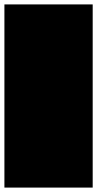

<svg xmlns="http://www.w3.org/2000/svg" viewBox="-20 -850 440 870"><path d="M0 0H400V-830H0ZM0 0Q0 0 0 0Q0 0 0 0Q0 0 0 0Q0 0 0 0Q0 0 0 0Q0 0 0 0H400Q400 0 400 0Q400 0 400 0Q400 0 400 0Q400 0 400 0Q400 0 400 0Q400 0 400 0ZM0 -830Q0 -830 0 -830Q0 -830 0 -830Q0 -830 0 -830Q0 -830 0 -830Q0 -830 0 -830Q0 -830 0 -830H400Q400 -830 400 -830Q400 -830 400 -830Q400 -830 400 -830Q400 -830 400 -830Q400 -830 400 -830Q400 -830 400 -830Z"/></svg>

Font: Wavefont
Style: Regular
Weight: 400
Monospace: yes
Version: Version 3.003